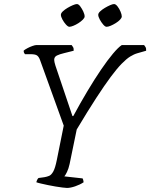

<svg xmlns="http://www.w3.org/2000/svg" viewBox="-20 -926 740 946"><path d="M310 0Q303 0 288 -2Q273 -4 254 -7Q235 -10 216.5 -14Q198 -18 182.5 -21.5Q167 -25 159 -28Q161 -36 164 -41.5Q167 -47 170 -49L199 -53Q211 -55 222 -59.5Q233 -64 242.5 -81Q252 -98 260 -138L294 -307L177 -631Q171 -647 162 -653Q153 -659 131 -659H103Q101 -662 98.5 -666Q96 -670 97 -677Q103 -682 115 -688.5Q127 -695 140 -699.5Q153 -704 159 -704H333Q335 -701 339.5 -694.5Q344 -688 343 -676L295 -664Q274 -659 260.5 -652.5Q247 -646 247 -631Q247 -627 248.5 -619.5Q250 -612 253 -603L337 -354H341Q376 -419 411 -477.5Q446 -536 478 -583Q510 -630 536.5 -661.5Q563 -693 580 -704H690Q693 -701 697 -694Q701 -687 700 -676L658 -664Q640 -659 621.5 -647.5Q603 -636 579.5 -612Q556 -588 525.5 -547Q495 -506 454 -443Q413 -380 358 -288L323 -118Q318 -95 310 -78.5Q302 -62 297 -57L387 -47Q389 -43 390 -39.5Q391 -36 392 -28Q374 -16 350.5 -8Q327 0 310 0ZM322 -794Q315 -794 305 -805Q295 -816 287.5 -830Q280 -844 280 -853Q280 -861 289.5 -870Q299 -879 312.5 -887Q326 -895 339 -900.5Q352 -906 359 -906Q367 -906 375.5 -894.5Q384 -883 390.5 -869Q397 -855 397 -845Q397 -838 388 -829Q379 -820 366.5 -812Q354 -804 341.5 -799Q329 -794 322 -794ZM505 -794Q498 -794 488.5 -805Q479 -816 471.5 -830Q464 -844 464 -853Q464 -861 473.5 -870Q483 -879 496.5 -887Q510 -895 522.5 -900.5Q535 -906 542 -906Q550 -906 559 -894.5Q568 -883 574 -868.5Q580 -854 580 -845Q580 -838 571.5 -829Q563 -820 550 -812Q537 -804 525 -799Q513 -794 505 -794Z"/></svg>

Font: Texturina 12pt Thin
Style: Italic
Weight: 250
Italic angle: -11°
Designer: Guillermo Torres Carreño
Foundry: Omnibus-Type
Version: Version 1.002